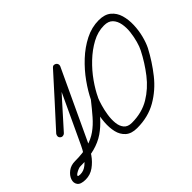

<svg xmlns="http://www.w3.org/2000/svg" viewBox="-144 -811 1081 1081"><g transform="rotate(-45 397.0 -270.5)"><path d="M90 -249Q83 -255 83 -263.5Q83 -272 88 -279Q151 -348 213.5 -417Q276 -486 338 -555Q344 -562 351.5 -562Q359 -562 365 -558Q371 -554 373.5 -547Q376 -540 373 -532Q324 -428 275.5 -323.5Q227 -219 178 -115Q164 -85 142 -53.5Q120 -22 90 -0.5Q60 21 23 21Q-16 21 -28.5 3.5Q-41 -14 -33 -37Q-25 -60 -2 -77.5Q21 -95 53 -95Q116 -95 159.5 -107Q203 -119 236 -142.5Q269 -166 298.5 -200Q328 -234 362 -277Q368 -284 376.5 -285Q385 -286 392 -281Q399 -276 400 -267Q401 -258 396 -252Q358 -203 325 -166Q292 -129 255.5 -104Q219 -79 170.5 -66Q122 -53 53 -53Q46 -53 34.5 -48Q23 -43 14 -37Q5 -31 5.5 -26Q6 -21 23 -21Q50 -21 73 -40Q96 -59 113 -85Q130 -111 140 -133Q189 -237 237.5 -341.5Q286 -446 335 -550Q338 -558 346.5 -558Q355 -558 362 -553Q369 -548 372 -541Q375 -534 369 -527Q307 -458 244.5 -389Q182 -320 120 -250Q114 -244 105 -243.5Q96 -243 90 -249ZM388 -284Q395 -280 398.5 -272Q402 -264 398 -256Q391 -240 382.5 -211Q374 -182 369 -149.5Q364 -117 367 -87.5Q370 -58 385.5 -39.5Q401 -21 433 -21Q513 -21 573 -57Q633 -93 678 -151Q723 -209 756 -274Q766 -293 774.5 -323.5Q783 -354 787 -387.5Q791 -421 785.5 -451.5Q780 -482 762 -501Q744 -520 709 -520Q660 -520 613 -494.5Q566 -469 524 -429Q482 -389 450 -343.5Q418 -298 399 -257Q399 -257 399 -257Q399 -257 399 -257Q395 -249 387 -246Q379 -243 371 -247Q363 -251 360 -259Q357 -267 361 -275Q383 -321 419 -371.5Q455 -422 501 -465Q547 -508 600 -535Q653 -562 709 -562Q756 -562 783 -539.5Q810 -517 820.5 -481Q831 -445 829.5 -403Q828 -361 818 -322Q808 -283 794 -255Q756 -183 706 -120Q656 -57 588.5 -18Q521 21 433 21Q388 21 363.5 -1Q339 -23 331 -57.5Q323 -92 326 -132.5Q329 -173 338.5 -210Q348 -247 360 -273Q363 -281 371.5 -284Q380 -287 388 -284Z"/></g></svg>

Font: FRB American Cursive Medium
Style: Italic
Weight: 500
Italic angle: -25°
Version: Version 2.0;Modular Font Editor K font №1